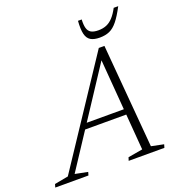

<svg xmlns="http://www.w3.org/2000/svg" viewBox="-217 -1011 1059 1139"><g transform="rotate(-20 312.5 -442.0)"><path d="M201 -263 213 -297.5H515L503.5 -263ZM554 -36.5 632 -20.5 626 0H400.5L407 -20.5L499 -36.5L451 -639.5H468.5L72.5 -36.5L152.5 -20.5L146.5 0H-63L-57 -20.5L29.5 -36.5L463 -690H498.5ZM497.5 -789Q526.5 -789 549 -798.5Q571.5 -808 590.5 -828.8Q609.5 -849.5 627.5 -883.5H656Q627.5 -829 603.2 -799Q579 -769 552.5 -757.2Q526 -745.5 490.5 -745.5Q454.5 -745.5 433.5 -758Q412.5 -770.5 405.2 -800.8Q398 -831 402 -883.5H425.5Q423.5 -849.5 429.5 -828.5Q435.5 -807.5 452 -798.2Q468.5 -789 497.5 -789Z"/></g></svg>

Font: Newsreader Light
Style: Italic
Weight: 300
Italic angle: -17°
Designer: Hugues Gentile
Foundry: Production Type
Version: Version 1.003